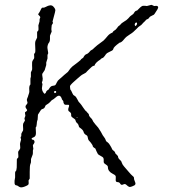

<svg xmlns="http://www.w3.org/2000/svg" viewBox="-20 -779 719 801"><path d="M172.9 -507.8 168 -491.7Q168 -487.3 162.6 -480.5Q157.2 -473.1 156.2 -470.7Q155.3 -468.3 158.2 -451.2Q158.2 -439.5 154.8 -437Q154.8 -433.1 157.2 -428.2L154.8 -410.6Q155.3 -401.9 159.2 -395.5Q163.1 -389.2 164.6 -388.2Q166 -387.2 168.9 -389.6Q171.9 -392.1 172.4 -395.5Q172.9 -398.9 177.7 -402.3Q182.1 -405.8 183.1 -405.8Q190.4 -419.9 199.2 -420.9Q208 -421.9 210.4 -423.8Q212.9 -425.8 216.8 -434.6Q220.7 -443.4 227.5 -448.2Q233.9 -453.1 239.3 -458.5Q244.6 -463.9 263.2 -479Q274.4 -495.6 281.7 -501.5Q313.5 -525.4 315.9 -528.3Q317.9 -532.2 321.3 -534.2Q324.7 -536.1 327.1 -538.1Q333.5 -550.8 339.8 -552.7Q346.2 -554.7 351.1 -560.1Q356 -565.9 357.9 -567.9Q368.2 -572.8 373.5 -579.6Q378.9 -585.9 412.1 -609.9Q420.9 -618.7 428.7 -628.4Q436.5 -638.2 449.2 -643.1Q450.2 -644 451.2 -646Q452.1 -647.9 453.1 -648.9Q454.1 -649.9 456.1 -650.9Q463.4 -654.8 468.3 -662.1Q473.1 -669.9 477.1 -671.9Q481 -673.8 483.4 -677.7Q485.8 -681.6 497.1 -688.5Q508.3 -694.8 514.6 -701.7Q521 -709 522.9 -710.9Q524.9 -712.9 529.3 -715.8Q534.2 -718.8 536.1 -720.7Q538.1 -722.7 540 -726.6Q544.9 -734.9 551.8 -734.9L559.1 -742.2Q571.3 -754.9 577.1 -754.9H584.5L592.8 -753.9Q609.4 -758.8 611.3 -758.8Q613.3 -758.8 623 -753.9Q625 -753.9 628.9 -754.4Q636.7 -755.4 639.2 -751Q641.1 -746.6 636.7 -739.7Q631.8 -732.9 628.9 -727.5Q626 -722.2 622.1 -717.8Q620.1 -716.8 614.3 -713.9Q608.4 -710.9 606 -709.5Q604 -708 602.1 -705.1Q600.1 -702.1 599.1 -701.2Q598.1 -700.2 595.2 -699.2Q591.8 -698.2 590.8 -697.3L581.1 -687Q579.1 -686 575.2 -681.2Q571.3 -676.8 569.3 -674.8Q567.4 -672.9 563 -670.4Q559.1 -668 557.6 -666.5L548.3 -657.2Q536.1 -644 521.5 -635.3Q506.8 -626.5 498.5 -616.2Q486.8 -601.1 479 -601.1Q453.1 -582.5 453.1 -575.2Q451.2 -569.8 447.3 -567.9Q442.9 -565.9 440.4 -564.5Q438 -563 430.7 -559.6Q423.3 -556.2 418 -546.9Q412.1 -538.1 406.7 -536.6Q401.9 -535.2 398.9 -530.8Q377 -517.1 374 -504.9Q367.2 -504.9 360.4 -498Q352.1 -489.3 348.6 -486.8Q345.2 -483.9 342.8 -481Q338.4 -474.6 329.1 -470.7Q319.3 -466.3 305.7 -453.6Q292 -441.4 287.6 -437.5Q283.2 -433.6 281.2 -431.6Q279.3 -429.7 274.9 -424.8Q271 -419.9 272 -417Q272.9 -414.1 272.9 -409.2Q272.9 -404.3 276.9 -400.9Q284.2 -384.8 286.1 -382.8Q288.1 -380.9 292.5 -378.4Q296.9 -376 301.8 -366.2Q306.2 -356.9 308.1 -354.5Q310.1 -352.1 314 -348.1Q317.9 -344.2 327.1 -330.1Q336.4 -315.9 340.8 -314Q342.3 -311 346.7 -307.1Q351.1 -303.2 351.1 -299.8Q351.1 -294.9 357.4 -288.6Q364.3 -282.2 365.2 -279.3Q366.2 -276.4 369.1 -271.5Q372.1 -266.6 378.9 -258.8Q385.7 -251 389.2 -247.1L400.9 -229Q409.7 -211.4 414.1 -207Q418.5 -202.6 422.9 -189.9Q424.8 -188 429.7 -184.6Q434.6 -181.2 440.4 -170.9Q446.8 -160.2 447.3 -157.7Q448.2 -155.3 449.2 -154.3Q450.2 -153.3 453.1 -150.9Q460.9 -145.5 460.9 -139.2Q461.9 -138.2 463.9 -136.7Q465.8 -134.8 467.3 -132.8Q468.8 -130.9 470.7 -129.4Q472.7 -127.9 472.7 -123.5Q473.1 -119.1 478.5 -113.8Q483.9 -108.9 485.4 -106.9Q486.8 -105 488.8 -98.6Q490.7 -92.3 498 -84Q505.4 -75.7 516.1 -63Q527.3 -49.8 532.2 -45.9Q537.1 -42 538.1 -40Q539.1 -38.1 539.1 -34.7Q539.1 -31.2 539.6 -30.3Q542 -24.4 544.4 -17.1Q546.9 -10.3 541 -5.9Q523.9 2.9 518.6 0.5Q513.2 -2 507.3 -7.8Q501.5 -13.7 493.7 -9.3Q485.8 -5.4 481.9 -12.2Q478 -19 472.2 -19Q466.3 -19 463.9 -22Q461.9 -25.4 462.9 -34.2Q463.9 -43 461.4 -46.4Q459 -49.8 450.7 -53.7Q430.2 -64 430.2 -81.1Q430.7 -86.9 422.9 -91.8Q415 -96.7 413.6 -99.6Q412.1 -102.5 412.6 -109.9Q413.1 -116.2 411.1 -120.1Q409.2 -124 399.4 -128.9Q389.6 -133.8 387.7 -137.7Q385.3 -141.6 382.3 -148.4Q379.9 -155.8 377.9 -159.2Q377 -160.2 373.5 -162.1Q366.2 -166.5 366.2 -172.9Q358.4 -185.5 353.5 -189.9Q348.6 -194.3 347.7 -198.7Q345.7 -211.9 342.3 -213.9Q331.1 -219.7 329.1 -227.5Q327.1 -235.4 320.3 -240.7Q313 -246.1 311 -248Q309.1 -250 308.6 -253.4Q308.1 -256.8 307.1 -258.3Q306.2 -259.8 304.7 -262.2Q303.2 -264.6 301.3 -265.6Q298.8 -267.1 298.8 -269Q296.9 -270 295.9 -273.9Q294.9 -277.8 293.9 -279.8Q292 -282.2 286.1 -286.1Q280.3 -290 278.3 -292.5Q276.4 -294.9 276.9 -299.8Q276.9 -304.7 275.9 -306.6Q274.9 -308.6 272.5 -311Q270 -313 267.6 -314.5Q265.1 -315.9 264.6 -320.8Q264.2 -325.2 266.6 -331.1Q269 -336.9 268.1 -339.8Q267.6 -342.8 258.8 -341.8Q250 -340.8 247.1 -345.7Q244.1 -350.6 244.1 -356.9Q243.2 -357.9 241.7 -360.4Q240.2 -362.8 238.8 -363.8Q231.4 -390.1 212.9 -373Q202.6 -363.8 195.8 -360.8Q193.8 -358.9 189 -353.5Q184.1 -348.1 178.2 -344.7Q169.9 -340.3 168.9 -336.4Q166 -325.7 155.3 -323.7Q152.8 -323.2 151.9 -320.8Q149.9 -319.8 145.5 -312Q141.1 -304.2 139.6 -302.7Q138.2 -301.3 138.2 -298.8L137.2 -283.2Q137.7 -280.8 135.7 -276.4Q133.8 -272 133.3 -261.2Q132.8 -250.5 128.9 -247.1Q128.9 -243.2 129.9 -227.1Q130.9 -210.9 121.6 -207Q112.3 -203.1 111.8 -201.2Q111.8 -195.8 119.1 -195.8Q123 -193.8 124 -189Q125 -184.1 121.1 -179.2Q117.2 -174.3 117.2 -171.9L119.1 -158.2L117.2 -150.9V-142.6Q117.2 -136.2 116.2 -133.8L109.9 -117.2Q108.9 -115.2 109.4 -107.9Q109.9 -100.6 106.9 -94.7Q104 -88.9 104 -61.5V-34.2L99.1 -25.9Q99.1 -23.9 99.6 -17.6Q100.1 -11.7 98.1 -8.8Q96.2 -5.9 84 -1Q67.4 5.9 59.6 0Q51.8 -5.9 47.9 -5.9Q36.1 -5.9 43 -39.1V-59.1Q43 -63 47.9 -67.9Q47.9 -68.8 49.8 -80.1Q49.8 -111.3 50.3 -114.3Q50.8 -117.2 56.2 -122.1Q57.1 -126 56.2 -134.8Q55.2 -143.6 56.2 -146.5Q57.1 -149.4 60.1 -152.3Q63 -156.2 64 -159.2Q64.9 -162.1 64 -170.4Q63 -178.7 64 -182.1L67.9 -196.8L65.9 -205.1Q65.9 -208 68.8 -210.9V-216.3Q68.8 -220.7 69.8 -223.1L76.2 -234.9Q77.1 -239.3 76.2 -249Q75.2 -258.8 77.1 -264.2L84 -275.9L82 -285.2L85.9 -295.9L84 -309.1Q84 -311 88.4 -313.5Q92.8 -315.9 92.8 -318.8Q93.8 -319.8 92.8 -320.8Q91.8 -321.8 87.9 -328.6Q84 -335.4 90.3 -342.3Q96.7 -348.6 93.8 -355Q90.8 -361.8 93.3 -367.7Q96.2 -374 96.2 -375Q97.2 -376 97.2 -378.4L101.1 -390.1Q103 -394 102.1 -403.8Q100.6 -420.4 106.9 -426.8V-451.2L108.9 -459V-477.1L113.8 -487.8Q114.7 -491.7 113.8 -506.3Q112.8 -521 116.7 -526.9Q121.1 -533.2 122.1 -535.2Q123 -537.1 122.6 -543.5Q122.1 -549.8 122.1 -553.2L127 -561Q127.9 -567.9 127 -583.5Q126 -599.1 127 -604Q127.9 -608.9 130.9 -613.8Q133.8 -618.7 134.8 -622.1V-645Q134.8 -647 138.2 -649.9Q141.6 -652.8 140.6 -661.6Q140.1 -670.9 140.1 -672.9L145 -689.9V-695.3Q145 -700.7 147 -703.6Q149.9 -708 144 -713.4Q138.2 -718.3 139.6 -720.7Q141.1 -723.1 143.1 -725.6Q145 -728 145 -729Q146 -729.5 149.9 -738.3Q153.8 -747.1 157.2 -747.1H162.1Q165 -747.1 170.4 -750Q191.9 -762.2 201.7 -752.4Q210.9 -743.2 210.9 -735.8L209 -726.1L201.2 -696.8Q199.2 -689.9 199.2 -689L201.2 -683.1L195.8 -673.8Q195.8 -671.9 194.8 -664.1Q193.8 -656.2 194.8 -652.3Q195.8 -648.4 195.3 -646.5Q194.8 -644 191.9 -638.7Q189 -632.8 188.5 -629.9Q188 -627 188.5 -618.2Q189 -605 182.1 -598.1Q175.8 -585.4 178.7 -573.2Q181.2 -561 181.2 -557.1L178.2 -549.8Q178.2 -542.5 178.2 -535.2L172.9 -518.1ZM299.8 -290V-288.1H303.2V-290ZM213.9 -397.5Q211.9 -400.9 208 -398.9Q204.1 -397 206.1 -393.1Q208 -389.2 211.9 -391.6Q215.8 -394 213.9 -397.5ZM545.9 -669.9Q551.8 -675.8 551.8 -680.7Q551.8 -685.5 547.9 -685.1Q542 -683.1 542 -674.8Q543.9 -670.9 545.9 -669.9ZM560.1 -692.9Q560.1 -691.9 563 -690.9Q563 -691.9 560.1 -692.9Z"/></svg>

Font: AntiqueNobleLightItalic
Style: LightItalic
Weight: 400
Version: Version 001.000